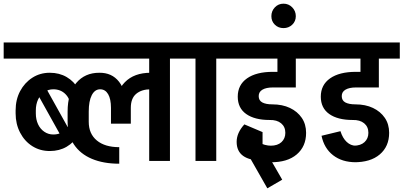

<svg xmlns="http://www.w3.org/2000/svg" viewBox="-45 -876 2196 1045"><path d="M337 -233V-301H405V-233ZM311 -92 130 -417 175 -451 356 -126ZM-25 -557V-645H387V-557ZM40 -258V-276H150V-258ZM150 -275H40Q40 -334 64.5 -380Q89 -426 131 -453Q173 -480 226 -480L245 -390Q218 -390 196 -375Q174 -360 162 -334Q150 -308 150 -275ZM405 -300H337Q337 -338 311 -364Q285 -390 245 -390L226 -480Q278 -480 318 -456.5Q358 -433 381.5 -392Q405 -351 405 -300ZM150 -259Q150 -226 162 -200Q174 -174 196 -159Q218 -144 245 -144L226 -54Q173 -54 131 -80.5Q89 -107 64.5 -154Q40 -201 40 -259ZM405 -234Q405 -183 381.5 -142Q358 -101 318 -77.5Q278 -54 226 -54L245 -144Q285 -144 311 -169.5Q337 -195 337 -234Z M584 -289Q584 -377 634.5 -428.5Q685 -480 775 -480V-390Q726 -390 696.5 -365.5Q667 -341 667 -289ZM774 -390V-480H806V-390ZM604 15Q518 15 455 -11.5Q392 -38 357.5 -89.5Q323 -141 323 -213H438Q438 -148 482 -111.5Q526 -75 604 -75ZM323 -212V-270H438V-212ZM323 -269Q323 -369 370 -424.5Q417 -480 495 -480L500 -390Q471 -390 454.5 -358Q438 -326 438 -269ZM559 -203V-289H667V-203ZM559 -289Q559 -337 543.5 -363.5Q528 -390 500 -390L495 -480Q564 -481 603 -431Q642 -381 642 -289ZM243 -557V-645H797V-557ZM767 0V-633H880V0ZM673 -557V-645H975V-557Z M1019 0V-633H1132V0ZM925 -557V-645H1227V-557Z M1177 -557V-645H1679V-557ZM1428 7V-83Q1466 -83 1487 -102.5Q1508 -122 1508 -153H1621Q1621 -79 1570 -35.5Q1519 8 1428 7ZM1422 -223Q1341 -223 1295 -255.5Q1249 -288 1249 -350L1363 -353Q1363 -329 1382.5 -318.5Q1402 -308 1437 -308ZM1508 -153Q1508 -186 1485 -205Q1462 -224 1422 -223L1437 -308Q1492 -308 1533 -288.5Q1574 -269 1597.5 -234.5Q1621 -200 1621 -153ZM1249 -350Q1249 -414 1299.5 -449.5Q1350 -485 1440 -485V-400Q1404 -400 1383.5 -388Q1363 -376 1363 -353ZM1440 -400V-485H1565V-400ZM1465 -440V-623H1565V-440ZM1243 -104H1336Q1336 -84 1347.5 -73Q1359 -62 1384 -62V-2Q1314 -2 1278.5 -27.5Q1243 -53 1243 -104ZM1285 -199 1364 -162Q1336 -126 1336 -104H1243Q1243 -153 1285 -199ZM1285 -199 1384 -157V-47H1300ZM1431 7Q1412 7 1393.5 3Q1375 -1 1353 -11L1358 -103Q1380 -92 1397 -87.5Q1414 -83 1431 -83ZM1410 149 1279 -81 1359 -127 1491 102Z M1498 -723Q1470 -723 1451 -741.5Q1432 -760 1432 -788Q1432 -816 1451 -836Q1470 -856 1498 -856Q1526 -856 1545.5 -836Q1565 -816 1565 -788Q1565 -760 1545.5 -741.5Q1526 -723 1498 -723Z M1891 7Q1817 7 1768 -31Q1719 -69 1705 -137L1808 -162Q1820 -124 1842 -103.5Q1864 -83 1891 -83ZM1629 -557V-645H2131V-557ZM1880 7V-83Q1918 -83 1939 -102.5Q1960 -122 1960 -153H2073Q2073 -79 2022 -35.5Q1971 8 1880 7ZM1874 -223Q1793 -223 1747 -255.5Q1701 -288 1701 -350L1815 -353Q1815 -329 1834.5 -318.5Q1854 -308 1889 -308ZM1960 -153Q1960 -186 1937 -205Q1914 -224 1874 -223L1889 -308Q1944 -308 1985 -288.5Q2026 -269 2049.5 -234.5Q2073 -200 2073 -153ZM1701 -350Q1701 -414 1751.5 -449.5Q1802 -485 1892 -485V-400Q1856 -400 1835.5 -388Q1815 -376 1815 -353ZM1892 -400V-485H2017V-400ZM1917 -440V-623H2017V-440Z"/></svg>

Font: Akshar Light Medium
Style: Regular
Weight: 500
Version: Version 1.100